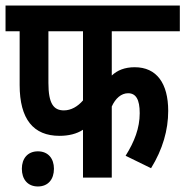

<svg xmlns="http://www.w3.org/2000/svg" viewBox="-20 -642 670 694"><path d="M384 -529H630V-622H0V-529H51V-335C51 -211 101 -151 195 -151C228 -151 257 -158 280 -173V0H384V-257C397 -286 418 -305 443 -305C471 -305 485 -283 485 -233C485 -179 466 -130 434 -79L526 -34C568 -102 588 -172 588 -241C588 -341 546 -399 467 -399C431 -399 404 -388 384 -369ZM155 -529H280V-279C261 -257 237 -243 211 -243C174 -243 155 -267 155 -342ZM59 -32C59 6 80 32 117 32C154 32 175 6 175 -32C175 -69 154 -95 117 -95C80 -95 59 -69 59 -32Z"/></svg>

Font: Noto Sans Devanagari ExtraCondensed SemiBold
Style: Regular
Weight: 600
Width: 2
Designer: Jelle Bosma - Monotype Design Team
Foundry: Monotype Imaging Inc.
Version: Version 2.004